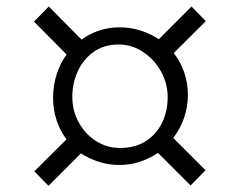

<svg xmlns="http://www.w3.org/2000/svg" viewBox="-20 -680 755 604"><path d="M189 -241.5Q169 -268.5 158 -301.8Q147 -335 147 -373Q147 -411 158.2 -446Q169.5 -481 189.5 -508.5L87 -612L133.5 -659.5L236.5 -555.5Q262 -574 292.2 -584Q322.5 -594 356 -594Q390.5 -594 422 -584Q453.5 -574 479.5 -556.5L582.5 -659.5L627.5 -613.5L526.5 -513Q547.5 -486.5 559.2 -453Q571 -419.5 571 -381.5Q571 -343 558.8 -308.5Q546.5 -274 525 -246L626.5 -144.5L579.5 -96.5L477 -199Q451 -181.5 420.2 -171.2Q389.5 -161 356 -161Q322 -161 291.5 -170.8Q261 -180.5 234.5 -197.5L132.5 -95.5L88 -141ZM358 -214.5Q405.5 -214.5 439 -236.2Q472.5 -258 490 -294.2Q507.5 -330.5 507.5 -374Q507.5 -417.5 486.5 -455.2Q465.5 -493 430.2 -516.5Q395 -540 353 -540Q307 -540 274.5 -516.8Q242 -493.5 224.8 -456Q207.5 -418.5 207.5 -376Q207.5 -331.5 227.8 -294.8Q248 -258 282.2 -236.2Q316.5 -214.5 358 -214.5Z"/></svg>

Font: Merriweather 48pt Light
Style: Regular
Weight: 300
Version: Version 2.100